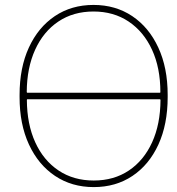

<svg xmlns="http://www.w3.org/2000/svg" viewBox="-20 -741 710 771"><path d="M356.4 10.3Q268.1 10.3 200.9 -34.7Q133.8 -79.6 96.2 -160.9Q58.6 -242.2 58.6 -351.1V-359.9Q58.6 -468.8 95.9 -550Q133.3 -631.3 200.2 -676.3Q267.1 -721.2 355.5 -721.2Q443.8 -721.2 511 -676.3Q578.1 -631.3 615.7 -550Q653.3 -468.8 653.3 -359.9V-351.1Q653.3 -241.7 616 -160.4Q578.6 -79.1 511.7 -34.4Q444.8 10.3 356.4 10.3ZM88.9 -368.7H623L624 -371.1Q624 -468.3 590.6 -541Q557.1 -613.8 496.8 -654.3Q436.5 -694.8 355.5 -694.8Q274.4 -694.8 214.4 -654.5Q154.3 -614.3 121.1 -541.3Q87.9 -468.3 87.4 -371.1ZM356.4 -16.1Q437.5 -16.1 497.6 -56.4Q557.6 -96.7 590.8 -169.4Q624 -242.2 624.5 -339.8L623 -342.3H88.9L87.9 -339.8Q88.4 -242.2 121.6 -169.4Q154.8 -96.7 215.1 -56.4Q275.4 -16.1 356.4 -16.1Z"/></svg>

Font: Roboto Slab Thin
Style: Regular
Weight: 100
Designer: Google
Version: Version 2.000; ttfautohint (v1.8.1.43-b0c9)